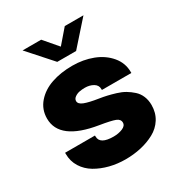

<svg xmlns="http://www.w3.org/2000/svg" viewBox="-177 -856 920 987"><g transform="rotate(-30 283.0 -362.0)"><path d="M102.5 -737.3H212.9L282.7 -655.8L353 -737.3H463.9L339.4 -597.2H227.5ZM282.2 12.7Q233.9 12.7 189.5 1.5Q145 -9.8 108.6 -31.2Q72.3 -52.7 50.5 -87.4Q28.8 -122.1 28.8 -165.5V-172.4H206.1V-166.5Q206.1 -119.6 287.1 -119.6Q316.4 -119.6 340.1 -129.4Q363.8 -139.2 363.8 -158.2Q363.8 -178.7 340.6 -187.7Q317.4 -196.8 251.5 -207.5Q36.1 -242.2 36.1 -370.6Q36.1 -424.8 70.6 -464.4Q105 -503.9 160.2 -522.7Q215.3 -541.5 284.2 -541.5Q348.6 -541.5 404.1 -520.3Q459.5 -499 494.1 -457.8Q528.8 -416.5 528.8 -363.3V-357.4H354V-362.8Q354 -386.2 332.8 -398.7Q311.5 -411.1 283.2 -411.1Q266.6 -411.1 251.2 -408.2Q235.8 -405.3 223.1 -396.2Q210.4 -387.2 210.4 -374Q210.4 -356 237.5 -345.5Q264.6 -335 318.8 -326.7Q343.8 -322.8 364 -318.1Q384.3 -313.5 411.6 -305.2Q439 -296.9 459.2 -284.9Q479.5 -272.9 498 -256.3Q516.6 -239.7 526.6 -215.8Q536.6 -191.9 536.6 -163.1Q536.6 -117.2 514.4 -82Q492.2 -46.9 454.8 -26.9Q417.5 -6.8 373.8 2.9Q330.1 12.7 282.2 12.7Z"/></g></svg>

Font: Epilogue ExtraBold
Style: Regular
Weight: 800
Designer: Tyler Finck
Foundry: Etcetera Type Co
Version: Version 2.112